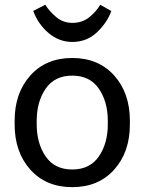

<svg xmlns="http://www.w3.org/2000/svg" viewBox="-20 -772 607 807"><path d="M41.5 -249V-264.6Q41.5 -380.9 107.4 -454.6Q173.3 -528.3 283.7 -528.3Q394 -528.3 460 -454.6Q525.9 -380.9 525.9 -264.6V-249Q525.9 -132.8 460 -59.1Q394 14.6 283.7 14.6Q173.3 14.6 107.4 -59.1Q41.5 -132.8 41.5 -249ZM134.3 -264.6V-249Q134.3 -169.4 171.9 -114.5Q209.5 -59.6 283.7 -59.6Q357.9 -59.6 395.5 -114.5Q433.1 -169.4 433.1 -249V-264.6Q433.1 -344.2 395.5 -399.2Q357.9 -454.1 283.7 -454.1Q209.5 -454.1 171.9 -399.2Q134.3 -344.2 134.3 -264.6ZM401.4 -752 447.8 -725.6Q430.7 -677.2 387.9 -636.5Q345.2 -595.7 283.7 -595.7Q228.5 -595.7 184.3 -633.1Q140.1 -670.4 119.6 -726.1L170.4 -752Q187.5 -724.1 216.6 -700Q245.6 -675.8 284.2 -675.8Q325.2 -675.8 354.5 -699Q383.8 -722.2 401.4 -752Z"/></svg>

Font: RobotoFlex
Style: Regular
Weight: 400
Designer: Berlow after Robertson
Foundry: Google
Version: Version 2.136